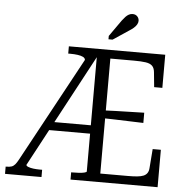

<svg xmlns="http://www.w3.org/2000/svg" viewBox="-60 -970 990 1028"><g transform="rotate(5 435.0 -456.0)"><path d="M229 -299H455V-254H204ZM489 -384Q528 -386 566.5 -387Q605 -388 643 -389Q681 -390 719 -391V-336Q682 -337 644 -338.5Q606 -340 567.5 -341Q529 -342 489 -343ZM357 0V-39H364Q381 -39 398.5 -40Q416 -41 428 -44Q440 -47 440 -51V-665L115 -58Q115 -52 126.5 -47.5Q138 -43 154.5 -41Q171 -39 187 -39H201V0H5V-39H9Q26 -39 36.5 -42.5Q47 -46 55.5 -56Q64 -66 73 -83L378 -645Q377 -655 366 -660.5Q355 -666 337 -668.5Q319 -671 297 -671H286V-710H804V-532H760L752 -612Q750 -634 738.5 -645.5Q727 -657 703 -660.5Q679 -664 640 -664H513V-46H661Q690 -46 711 -48Q732 -50 745 -55.5Q758 -61 765 -71.5Q772 -82 773 -98L781 -201H825V0ZM556 -872 494 -784V-766H516L597 -820Q613 -830 623.5 -839Q634 -848 640 -858Q646 -868 646 -878Q646 -892 636.5 -902Q627 -912 611 -912Q601 -912 591.5 -907Q582 -902 574 -893.5Q566 -885 556 -872Z"/></g></svg>

Font: Roboto Serif 28pt Condensed Light
Style: Regular
Weight: 300
Width: 3
Designer: Greg Gazdowicz
Foundry: Commercial Type
Version: Version 1.008